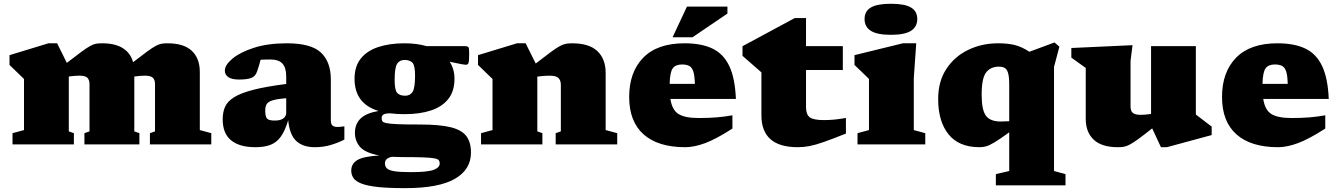

<svg xmlns="http://www.w3.org/2000/svg" viewBox="-20 -767 7114 1020"><path d="M1041.5 -385V-76L1102.5 -59.5V0H776.5V-59.5L803.5 -69V-320.5Q803.5 -342.5 792.2 -353.8Q781 -365 749 -365Q725.5 -365 693.5 -360.5V-69L720.5 -59.5V0H428.5V-59.5L455.5 -69V-320.5Q455.5 -342 444.5 -353.5Q433.5 -365 401.5 -365Q377.5 -365 345.5 -360.5V-69L372.5 -59.5V0H46.5V-59.5L107.5 -76V-347.5L30.5 -422V-474L237.5 -537H283.5L335 -433Q383.5 -470.5 412.5 -491.8Q441.5 -513 459.2 -522.8Q477 -532.5 490.8 -534.8Q504.5 -537 522.5 -537Q592.5 -537 633.2 -510.8Q674 -484.5 687 -436.5Q734 -473 762 -493.5Q790 -514 807.5 -523.2Q825 -532.5 838.8 -534.8Q852.5 -537 870 -537Q956.5 -537 999 -497Q1041.5 -457 1041.5 -385Z M1809.5 -25.5Q1776.5 -8.5 1737 3.2Q1697.5 15 1653 15Q1589 15 1553.8 -18Q1518.5 -51 1511 -128.5Q1494.5 -72.5 1472 -41.2Q1449.5 -10 1416.8 2.5Q1384 15 1337 15Q1252.5 15 1207.8 -21.5Q1163 -58 1163 -133.5Q1163 -170.5 1175.5 -199.2Q1188 -228 1223.2 -250.2Q1258.5 -272.5 1325.2 -289.8Q1392 -307 1500.5 -321V-361Q1500.5 -406.5 1480.8 -428.8Q1461 -451 1415.5 -451Q1398 -451 1385.8 -450.5Q1373.5 -450 1364.5 -449.5Q1355.5 -414.5 1345 -385.5Q1336.5 -361 1314.8 -352.8Q1293 -344.5 1250 -344.5Q1210.5 -344.5 1192.5 -357.5Q1174.5 -370.5 1174.5 -392Q1174.5 -421.5 1214.5 -455.2Q1254.5 -489 1328.5 -513Q1402.5 -537 1503.5 -537Q1633 -537 1685.2 -487.5Q1737.5 -438 1737.5 -345.5V-128.5Q1737.5 -107 1746.5 -99.8Q1755.5 -92.5 1774 -92.5Q1787 -92.5 1809.5 -96ZM1389 -180Q1389 -149 1398 -137.8Q1407 -126.5 1440 -126.5Q1469.5 -126.5 1485 -137.8Q1500.5 -149 1500.5 -168V-245Q1452.5 -241.5 1428.5 -234Q1404.5 -226.5 1396.8 -213.8Q1389 -201 1389 -180Z M2129.5 -160.5Q2087.5 -160.5 2052 -165Q2025 -164.5 2016.2 -158Q2007.5 -151.5 2007.5 -139Q2007.5 -129.5 2011.5 -123Q2015.5 -116.5 2033.8 -112.8Q2052 -109 2094.2 -107.2Q2136.5 -105.5 2213.5 -105.5Q2316 -105.5 2374.5 -91Q2433 -76.5 2457.5 -44Q2482 -11.5 2482 43.5Q2482 134 2396.2 183.2Q2310.5 232.5 2132.5 232.5Q2044 232.5 1988 226.5Q1932 220.5 1901 208.5Q1870 196.5 1858 179.2Q1846 162 1846 139.5Q1846 102.5 1878.5 83.2Q1911 64 1995.5 59Q1920 45 1892.8 13.5Q1865.5 -18 1865.5 -61Q1865.5 -107.5 1895 -136.8Q1924.5 -166 1991 -177.5Q1863.5 -216 1863.5 -348.5Q1863.5 -414.5 1896.8 -456Q1930 -497.5 1989.8 -517.2Q2049.5 -537 2129.5 -537Q2194 -537 2246 -522H2446Q2464.5 -522 2468.5 -516.2Q2472.5 -510.5 2472.5 -485.5Q2472.5 -442.5 2469 -432.8Q2465.5 -423 2455.5 -423Q2449.5 -423 2429.5 -426.5Q2409.5 -430 2369 -439Q2394.5 -399.5 2394.5 -348.5Q2394.5 -282.5 2361.5 -241Q2328.5 -199.5 2269 -180Q2209.5 -160.5 2129.5 -160.5ZM2132.5 -258.5Q2159 -258.5 2172 -279.2Q2185 -300 2185 -365Q2185 -418 2171.8 -433.2Q2158.5 -448.5 2129 -448.5Q2102.5 -448.5 2089.5 -427.8Q2076.5 -407 2076.5 -342Q2076.5 -289 2089.8 -273.8Q2103 -258.5 2132.5 -258.5ZM2025 100.5Q2025 117.5 2035.8 127.8Q2046.5 138 2076.2 142.8Q2106 147.5 2162.5 147.5Q2252 147.5 2284 135.2Q2316 123 2316 101.5Q2316 91 2311.2 84.5Q2306.5 78 2287.5 74.2Q2268.5 70.5 2227 69Q2185.5 67.5 2112 67.5Q2085.5 67.5 2062 66Q2025 73.5 2025 100.5Z M2932 -59.5 2959.5 -69V-315.5Q2959.5 -339.5 2947.2 -352.2Q2935 -365 2899.5 -365Q2870 -365 2834.5 -360V-69L2861.5 -59.5V0H2535.5V-59.5L2596.5 -76V-347.5L2519.5 -422V-474L2726.5 -537H2772.5L2826 -429.5Q2876 -468.5 2906 -490.5Q2936 -512.5 2954.2 -522.2Q2972.5 -532 2986.8 -534.5Q3001 -537 3019.5 -537Q3109.5 -537 3153.5 -495.5Q3197.5 -454 3197.5 -379.5V-76L3259 -59.5V0H2932Z M3616.5 -537Q3707.5 -537 3766 -508.5Q3824.5 -480 3854.8 -415.2Q3885 -350.5 3889.5 -241.5H3541.5Q3550.5 -182 3585 -161Q3619.5 -140 3691.5 -140Q3745 -140 3787.5 -143.5Q3830 -147 3871 -154.5V-84Q3784 -28 3725.8 -6.5Q3667.5 15 3620.5 15Q3476 15 3399.2 -53Q3322.5 -121 3322.5 -252Q3322.5 -384 3397.2 -460.5Q3472 -537 3616.5 -537ZM3603 -424.5Q3569 -424.5 3554 -404Q3539 -383.5 3537.5 -321.5H3671.5Q3670.5 -366 3663 -388Q3655.5 -410 3640.8 -417.2Q3626 -424.5 3603 -424.5ZM3553 -569 3629.5 -732H3844.5V-695L3659 -569Z M4262 -198.5Q4262 -159 4281.5 -144Q4301 -129 4357.5 -129Q4382 -129 4410.5 -131.5Q4439 -134 4474 -140.5V-57.5Q4401.5 -28.5 4356.8 -12.8Q4312 3 4281 9Q4250 15 4218 15Q4025 15 4025 -154.5V-382.5L3924.5 -470.5V-521.5L4202 -671H4262V-522H4457.5V-395H4262Z M4713 -582Q4640 -582 4606.5 -603.2Q4573 -624.5 4573 -666Q4573 -707.5 4606.5 -727.2Q4640 -747 4713 -747Q4786 -747 4819.5 -727.2Q4853 -707.5 4853 -666Q4853 -624.5 4819.5 -603.2Q4786 -582 4713 -582ZM4847.5 -537 4834.5 -352V-76L4895.5 -59.5V0H4535.5V-59.5L4596.5 -76V-347.5Q4588.5 -355.5 4565.5 -377.8Q4542.5 -400 4519.5 -422V-474L4776.5 -537Z M5640.5 158V217.5H5270.5V158L5341.5 141.5V-64Q5290.5 -27 5262.8 -10.5Q5235 6 5218.5 10.5Q5202 15 5184 15Q5074 15 5019 -53.5Q4964 -122 4964 -241Q4964 -335 5007.8 -401.2Q5051.5 -467.5 5124 -502.2Q5196.5 -537 5282.5 -537Q5334.5 -537 5372 -527.5Q5409.5 -518 5448.5 -492L5582 -541.5L5608 -519L5579.5 -411.5V141.5ZM5195 -264Q5195 -183 5217.8 -152.2Q5240.5 -121.5 5296 -121.5Q5314.5 -121.5 5341.5 -123V-320Q5341.5 -372 5330.2 -392.5Q5319 -413 5287 -413Q5243 -413 5219 -382.5Q5195 -352 5195 -264Z M5986 -201.5Q5986 -177.5 5998 -167.2Q6010 -157 6040 -157Q6050 -157 6064 -158Q6078 -159 6095 -161.5V-522H6333V-158.5L6417 -94.5V-49.5L6179 15H6147.5L6101 -85Q6055 -48.5 6026.8 -28Q5998.5 -7.5 5981 1.5Q5963.5 10.5 5950 12.8Q5936.5 15 5919 15Q5833 15 5790.5 -24.8Q5748 -64.5 5748 -136V-406L5671.5 -461V-512L5996.5 -527L5986 -443Z M6766 -537Q6857 -537 6915.5 -508.5Q6974 -480 7004.2 -415.2Q7034.5 -350.5 7039 -241.5H6691Q6700 -182 6734.5 -161Q6769 -140 6841 -140Q6894.5 -140 6937 -143.5Q6979.5 -147 7020.5 -154.5V-84Q6933.5 -28 6875.2 -6.5Q6817 15 6770 15Q6625.5 15 6548.8 -53Q6472 -121 6472 -252Q6472 -384 6546.8 -460.5Q6621.5 -537 6766 -537ZM6752.5 -424.5Q6718.5 -424.5 6703.5 -404Q6688.5 -383.5 6687 -321.5H6821Q6820 -366 6812.5 -388Q6805 -410 6790.2 -417.2Q6775.5 -424.5 6752.5 -424.5Z"/></svg>

Font: Newsreader Caption ExtraBold
Style: Regular
Weight: 800
Designer: Hugues Gentile
Foundry: Production Type
Version: Version 1.001